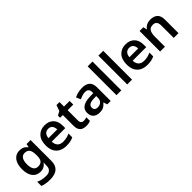

<svg xmlns="http://www.w3.org/2000/svg" viewBox="202 -2050 3581 3581"><g transform="rotate(-45 1992.0 -260.0)"><path d="M263 -552Q317 -552 357.5 -531.5Q398 -511 424 -473H429L442 -542H548V6Q548 122 484 181Q420 240 287 240Q225 240 176 232Q127 224 85 207V96Q128 117 176.5 127.5Q225 138 286 138Q351 138 386 105Q421 72 421 13V-3Q421 -16 422.5 -36.5Q424 -57 425 -71H421Q396 -33 357 -11.5Q318 10 262 10Q164 10 107 -63Q50 -136 50 -270Q50 -403 107.5 -477.5Q165 -552 263 -552ZM298 -450Q241 -450 210.5 -403.5Q180 -357 180 -269Q180 -91 300 -91Q368 -91 398 -129Q428 -167 428 -250V-272Q428 -364 397.5 -407Q367 -450 298 -450Z M927 -552Q1036 -552 1099.5 -487Q1163 -422 1163 -306V-241H806Q808 -168 847 -128Q886 -88 958 -88Q1009 -88 1050 -98Q1091 -108 1134 -127V-27Q1094 -8 1051 1Q1008 10 947 10Q867 10 806 -20.5Q745 -51 710.5 -113Q676 -175 676 -267Q676 -406 745 -479Q814 -552 927 -552ZM929 -458Q877 -458 845.5 -425Q814 -392 809 -330H1040Q1039 -386 1012 -422Q985 -458 929 -458Z M1503 -92Q1525 -92 1546 -96Q1567 -100 1584 -106V-12Q1563 -2 1534 4Q1505 10 1470 10Q1423 10 1385.5 -5.5Q1348 -21 1325.5 -59Q1303 -97 1303 -166V-446H1231V-502L1311 -546L1351 -661H1431V-542H1579V-446H1431V-172Q1431 -132 1451 -112Q1471 -92 1503 -92Z M1916 -552Q2120 -552 2120 -364V0H2030L2006 -75H2002Q1966 -31 1927.5 -10.5Q1889 10 1821 10Q1748 10 1700 -30.5Q1652 -71 1652 -157Q1652 -322 1903 -331L1994 -334V-357Q1994 -412 1969 -434.5Q1944 -457 1900 -457Q1861 -457 1822.5 -444.5Q1784 -432 1748 -416L1710 -504Q1750 -525 1802.5 -538.5Q1855 -552 1916 -552ZM1928 -254Q1846 -251 1814 -227Q1782 -203 1782 -160Q1782 -121 1805 -103Q1828 -85 1864 -85Q1919 -85 1956.5 -116.5Q1994 -148 1994 -210V-256Z M2400 0H2273V-760H2400Z M2683 0H2556V-760H2683Z M3062 -552Q3171 -552 3234.5 -487Q3298 -422 3298 -306V-241H2941Q2943 -168 2982 -128Q3021 -88 3093 -88Q3144 -88 3185 -98Q3226 -108 3269 -127V-27Q3229 -8 3186 1Q3143 10 3082 10Q3002 10 2941 -20.5Q2880 -51 2845.5 -113Q2811 -175 2811 -267Q2811 -406 2880 -479Q2949 -552 3062 -552ZM3064 -458Q3012 -458 2980.5 -425Q2949 -392 2944 -330H3175Q3174 -386 3147 -422Q3120 -458 3064 -458Z M3715 -552Q3807 -552 3858 -505Q3909 -458 3909 -353V0H3783V-327Q3783 -450 3683 -450Q3607 -450 3579 -402Q3551 -354 3551 -264V0H3424V-542H3523L3540 -469H3546Q3572 -510 3616.5 -531Q3661 -552 3715 -552Z"/></g></svg>

Font: Noto Sans Lao UI SemBd
Style: Regular
Weight: 600
Designer: Monotype Design Team
Foundry: Monotype Imaging Inc.
Version: Version 2.000; ttfautohint (v1.8.4.7-5d5b)